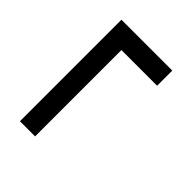

<svg xmlns="http://www.w3.org/2000/svg" viewBox="-27 -730 662 662"><g transform="rotate(-45 304.0 -399.0)"><path d="M478 -275V-449H57V-523H552V-275Z"/></g></svg>

Font: Tomorrow
Style: Regular
Weight: 400
Designer: Tony de Marco, Monica Rizzolli
Foundry: Just in Type
Version: Version 2.002